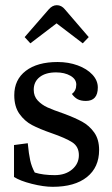

<svg xmlns="http://www.w3.org/2000/svg" viewBox="-20 -714 432 740"><path d="M34 -32V-155L87 -162Q91 -120 96.5 -95.5Q102 -71 114 -49Q146 -39 191 -39Q232 -39 258 -61Q284 -83 284 -116Q284 -149 258.5 -165.5Q233 -182 178 -201Q132 -217 103.5 -232Q75 -247 55 -275Q35 -303 35 -347Q35 -407 79.5 -441Q124 -475 202 -475Q244 -475 279.5 -462Q315 -449 336 -426.5Q357 -404 357 -377Q357 -325 311 -325Q292 -325 279.5 -331.5Q267 -338 257 -352Q274 -364 274 -388Q274 -409 251.5 -422Q229 -435 196 -435Q156 -435 133 -417Q110 -399 110 -368Q110 -343 125.5 -326.5Q141 -310 163 -300Q185 -290 226 -276Q269 -260 296.5 -245Q324 -230 343 -203.5Q362 -177 362 -136Q362 -69 315 -31.5Q268 6 183 6Q148 6 102.5 -5.5Q57 -17 34 -32ZM168 -678Q182 -694 199 -694Q217 -694 230 -678L322 -571L299 -547L198 -624L97 -547L75 -571Z"/></svg>

Font: Caladea
Style: Regular
Weight: 400
Designer: Carolina Giovagnoli and Andres Torresi
Foundry: Carolina Giovagnoli & Andres Torresi
Version: Version 1.001